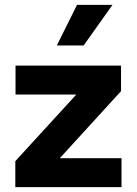

<svg xmlns="http://www.w3.org/2000/svg" viewBox="-20 -770 563 790"><path d="M296.9 -750H442.9L324.2 -583H213.9ZM43 -106.9 293.9 -380.9H43.9V-500H478V-395L226.1 -119.1H480V0H43Z"/></svg>

Font: Oakes Grotesk
Style: Bold
Weight: 700
Designer: Samuel Oakes
Foundry: Samuel Oakes
Version: Version 1.0 | wf-rip DC20170320